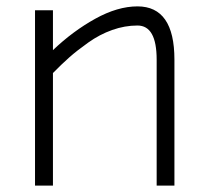

<svg xmlns="http://www.w3.org/2000/svg" viewBox="-20 -582 630 602"><path d="M146 0H89.8V-549.8H146V-424.8Q208.5 -484.4 278.6 -523.2Q348.6 -562 411.1 -562Q526.9 -562 526.9 -395V0H471.2V-395Q471.2 -502 411.1 -502Q371.1 -502 331.8 -488Q292.5 -474.1 256.6 -448.5Q220.7 -422.9 197.5 -402.3Q174.3 -381.8 146 -353Z"/></svg>

Font: Junction Light
Style: Regular
Weight: 300
Designer: Caroline Hadilaksono
Foundry: Caroline Hadilaksono
Version: Version 1.002